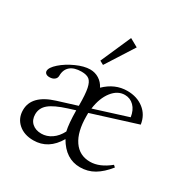

<svg xmlns="http://www.w3.org/2000/svg" viewBox="-160 -826 952 977"><g transform="rotate(30 316.0 -338.0)"><path d="M278.8 -498.5 256.3 -510.7 334.5 -688.5 382.8 -661.6ZM163.1 11.2Q108.4 11.2 74.7 -18.8Q41 -48.8 41 -96.7Q41 -183.6 163.6 -221.7L276.4 -256.8V-259.8Q276.4 -325.2 269.5 -357.9Q262.7 -390.6 247.6 -402.6Q232.4 -414.6 202.6 -414.6Q159.2 -414.6 136.5 -395Q113.8 -375.5 113.8 -339.8Q113.8 -325.2 102.5 -316.7Q91.3 -308.1 73.7 -308.1Q60.1 -308.1 52.7 -314Q45.4 -319.8 45.4 -329.1Q45.4 -349.1 77.1 -377.2Q108.9 -405.3 154.3 -425.8Q199.7 -446.3 234.9 -446.3Q263.7 -446.3 287.1 -431.6Q310.5 -417 323.7 -390.6Q380.9 -446.3 453.1 -446.3Q510.3 -446.3 549.8 -415.5Q589.4 -384.8 597.2 -331.5L335.9 -249.5V-231Q335.9 -139.2 370.4 -88.9Q404.8 -38.6 467.3 -38.6Q522.9 -38.6 581.5 -86.4L592.3 -76.7Q557.1 -32.7 519.8 -10.7Q482.4 11.2 437 11.2Q352.1 11.2 302.2 -76.2Q251.5 11.2 163.1 11.2ZM452.6 -422.4Q410.2 -422.4 378.9 -382.3Q347.7 -342.3 338.9 -276.9L534.2 -338.4Q528.3 -377.9 506.1 -400.1Q483.9 -422.4 452.6 -422.4ZM105.5 -108.9Q105.5 -76.7 126.2 -57.6Q147 -38.6 181.2 -38.6Q212.9 -38.6 240.7 -57.6Q268.6 -76.7 286.6 -111.8Q277.3 -150.9 276.4 -230.5L234.4 -217.3Q165 -195.3 135.3 -170.7Q105.5 -146 105.5 -108.9Z"/></g></svg>

Font: Elstob Light
Style: Regular
Weight: 300
Designer: Peter S. Baker
Version: Version 1.015